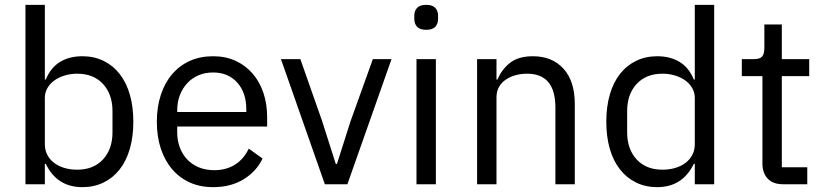

<svg xmlns="http://www.w3.org/2000/svg" viewBox="-20 -760 3402 792"><path d="M85 -740H165V-432H169Q189 -481 227.5 -504.5Q266 -528 320 -528Q368 -528 407 -509Q446 -490 473.5 -455Q501 -420 515.5 -370Q530 -320 530 -258Q530 -196 515.5 -146Q501 -96 473.5 -61Q446 -26 407 -7Q368 12 320 12Q215 12 169 -84H165V0H85ZM298 -60Q366 -60 405 -102.5Q444 -145 444 -214V-302Q444 -371 405 -413.5Q366 -456 298 -456Q271 -456 246.5 -448.5Q222 -441 204 -428Q186 -415 175.5 -396.5Q165 -378 165 -357V-165Q165 -140 175.5 -120.5Q186 -101 204 -87.5Q222 -74 246.5 -67Q271 -60 298 -60Z M859 12Q806 12 763.5 -7Q721 -26 690.5 -61.5Q660 -97 643.5 -146.5Q627 -196 627 -258Q627 -319 643.5 -369Q660 -419 690.5 -454.5Q721 -490 763.5 -509Q806 -528 859 -528Q911 -528 952 -509Q993 -490 1022 -456.5Q1051 -423 1066.5 -377Q1082 -331 1082 -276V-238H711V-214Q711 -181 721.5 -152.5Q732 -124 751.5 -103Q771 -82 799.5 -70Q828 -58 864 -58Q913 -58 949.5 -81Q986 -104 1006 -147L1063 -106Q1038 -53 985 -20.5Q932 12 859 12ZM859 -461Q826 -461 799 -449.5Q772 -438 752.5 -417Q733 -396 722 -367.5Q711 -339 711 -305V-298H996V-309Q996 -378 958.5 -419.5Q921 -461 859 -461Z M1320 0 1139 -516H1219L1309 -260L1365 -84H1370L1426 -260L1518 -516H1595L1413 0Z M1738 -637Q1712 -637 1700.5 -649.5Q1689 -662 1689 -682V-695Q1689 -715 1700.5 -727.5Q1712 -740 1738 -740Q1764 -740 1775.5 -727.5Q1787 -715 1787 -695V-682Q1787 -662 1775.5 -649.5Q1764 -637 1738 -637ZM1698 -516H1778V0H1698Z M1948 0V-516H2028V-432H2032Q2051 -476 2085.5 -502Q2120 -528 2178 -528Q2258 -528 2304.5 -476.5Q2351 -425 2351 -331V0H2271V-317Q2271 -456 2154 -456Q2130 -456 2107.5 -450Q2085 -444 2067 -432Q2049 -420 2038.5 -401.5Q2028 -383 2028 -358V0Z M2846 -84H2842Q2795 12 2691 12Q2643 12 2604 -7Q2565 -26 2537.5 -61Q2510 -96 2495.5 -146Q2481 -196 2481 -258Q2481 -320 2495.5 -370Q2510 -420 2537.5 -455Q2565 -490 2604 -509Q2643 -528 2691 -528Q2745 -528 2783.5 -504.5Q2822 -481 2842 -432H2846V-740H2926V0H2846ZM2713 -60Q2740 -60 2764.5 -67Q2789 -74 2807 -87.5Q2825 -101 2835.5 -120.5Q2846 -140 2846 -165V-357Q2846 -378 2835.5 -396.5Q2825 -415 2807 -428Q2789 -441 2764.5 -448.5Q2740 -456 2713 -456Q2645 -456 2606 -413.5Q2567 -371 2567 -302V-214Q2567 -145 2606 -102.5Q2645 -60 2713 -60Z M3210 0Q3168 0 3146.5 -23.5Q3125 -47 3125 -85V-446H3040V-516H3088Q3114 -516 3123.5 -526.5Q3133 -537 3133 -563V-659H3205V-516H3318V-446H3205V-70H3310V0Z"/></svg>

Font: IBM Plex Sans Thai
Style: Regular
Weight: 400
Designer: Mike Abbink, Paul van der Laan, Pieter van Rosmalen, Ben Mitchell, Mark Frömberg
Foundry: Bold Monday
Version: Version 1.1